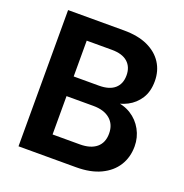

<svg xmlns="http://www.w3.org/2000/svg" viewBox="-126 -813 888 927"><g transform="rotate(20 318.0 -350.0)"><path d="M68 0V-700H355Q428 -700 477.5 -677Q527 -654 553 -613.5Q579 -573 579 -520Q579 -467 556 -431Q533 -395 495.5 -375.5Q458 -356 413 -353L429 -364Q477 -362 514.5 -338.5Q552 -315 573.5 -276Q595 -237 595 -191Q595 -135 568 -92Q541 -49 489.5 -24.5Q438 0 364 0ZM203 -110H343Q398 -110 428 -135Q458 -160 458 -207Q458 -254 427 -280.5Q396 -307 341 -307H203ZM203 -408H333Q386 -408 413.5 -432Q441 -456 441 -500Q441 -543 413.5 -567.5Q386 -592 332 -592H203Z"/></g></svg>

Font: DM Sans 20pt
Style: Bold
Weight: 700
Version: Version 4.004;gftools[0.9.30]